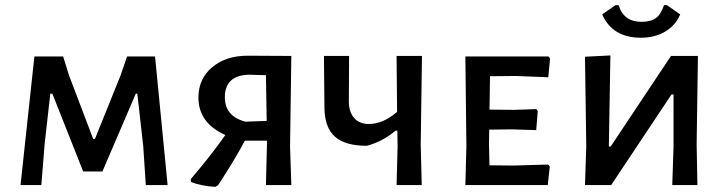

<svg xmlns="http://www.w3.org/2000/svg" viewBox="-20 -721 2823 748"><path d="M584 -501 633 0H548L538 -152L515 -356H509L379 -53H304L184 -356H176L154 -161L141 0H60L114 -501H226L249 -427L343 -180H350L450 -428L475 -501Z M1115 -503 1110 -150 1115 0H1016L1020 -159V-173H934Q893 -96 830 0L819 7Q765 4 724 -12L723 -23Q800 -113 858 -195Q753 -242 753 -341Q753 -414 806.5 -459Q860 -504 945 -504ZM936 -247 1019 -250 1016 -428 951 -430Q856 -428 856 -342Q856 -268 936 -247Z M1624 -503 1619 -159 1623 0H1525L1529 -150L1528 -212H1521Q1470 -169 1409 -153Q1325 -153 1285 -188.5Q1245 -224 1244 -300L1242 -503H1340L1339 -326Q1339 -285 1359.5 -261.5Q1380 -238 1417 -238Q1472 -238 1527 -285L1525 -503Z M1980 -76 2115 -80 2122 -73 2114 0H1793L1797 -150L1793 -501H2117L2123 -493L2116 -420L1989 -425L1889 -424L1887 -294L1983 -293L2070 -296L2075 -288L2069 -214L1975 -217L1886 -216L1885 -159L1887 -77Z M2578 -701 2630 -665Q2612 -622 2571.5 -598Q2531 -574 2477 -574Q2366 -574 2326 -665L2378 -701H2390Q2410 -636 2479 -636Q2515 -636 2535 -650.5Q2555 -665 2567 -701ZM2259 0 2264 -150 2259 -500 2358 -505 2352 -150H2359L2594 -503H2699L2694 -159L2697 0H2599L2604 -150V-353H2596L2361 0Z"/></svg>

Font: Alegreya Sans SC Medium
Style: Regular
Weight: 500
Designer: Juan Pablo del Peral
Foundry: Huerta Tipografica
Version: Version 2.001;PS 002.001;hotconv 1.0.88;makeotf.lib2.5.64775